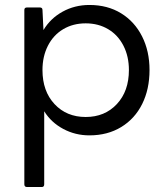

<svg xmlns="http://www.w3.org/2000/svg" viewBox="-20 -535 663 773"><path d="M89 218Q78 218 78 207V-495Q78 -505 89 -505H140Q151 -505 151 -495L155 -414Q183 -461 232 -488Q281 -515 340 -515Q413 -515 467.5 -481.5Q522 -448 552 -388.5Q582 -329 582 -253Q582 -176 552.5 -116.5Q523 -57 468 -23.5Q413 10 340 10Q283 10 234.5 -16Q186 -42 158 -87V207Q158 218 148 218ZM499 -253Q499 -308 477 -351Q455 -394 415.5 -417.5Q376 -441 325 -441Q274 -441 234.5 -417.5Q195 -394 173 -351Q151 -308 151 -253Q151 -168 199.5 -116Q248 -64 325 -64Q402 -64 450.5 -116Q499 -168 499 -253Z"/></svg>

Font: LINE Seed Sans TH App
Style: Regular
Weight: 400
Designer: Dalton Maag Ltd | Thai characters by Cadson Demak Co.,Ltd.
Foundry: Dalton Maag Ltd
Version: Version 1.003